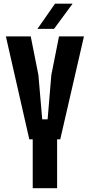

<svg xmlns="http://www.w3.org/2000/svg" viewBox="-20 -992 474 1012"><path d="M152.5 0V-257.5H134.5L11 -800H142L182.5 -596.5L202.5 -363H231L250.5 -596.5L291 -800H422.5L297.5 -257.5H281V0ZM177.5 -840 270 -972.5H362.5L265 -840Z"/></svg>

Font: Big Shoulders
Style: Bold
Weight: 700
Designer: Patric King
Foundry: XO Type Co
Version: Version 2.002